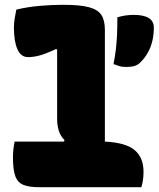

<svg xmlns="http://www.w3.org/2000/svg" viewBox="-20 -780 661 800"><path d="M41 -190H246L249 -196Q232 -213 225 -235.5Q218 -258 218 -286V-573L214 -576Q171 -556 145.5 -549Q120 -542 97 -542Q67 -542 52.5 -575Q38 -608 38 -665Q38 -683 41 -702Q44 -721 48 -740Q94 -751 144.5 -755.5Q195 -760 243 -760Q313 -760 350.5 -750Q388 -740 402.5 -717.5Q417 -695 417 -656V-190Q503 -186 540.5 -155Q578 -124 578 -64Q578 -45 575.5 -29Q573 -13 569 0H143Q102 0 78 -9.5Q54 -19 44 -45.5Q34 -72 34 -123Q34 -158 41 -190ZM506 -501Q488 -501 476 -505Q464 -509 453 -513Q460 -549 463 -576Q466 -603 467.5 -633Q469 -663 469 -708Q503 -718 537 -718Q621 -718 621 -665Q621 -576 566 -521Q554 -509 540 -505Q526 -501 506 -501Z"/></svg>

Font: Recursive Mn Csl St Blk
Style: Regular
Weight: 900
Monospace: yes
Version: Version 1.079;hotconv 1.0.112;makeotfexe 2.5.65598; ttfautoh